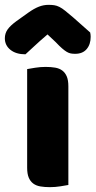

<svg xmlns="http://www.w3.org/2000/svg" viewBox="-56 -764 394 792"><path d="M226 -1Q215 1 193.5 4.5Q172 8 150 8Q128 8 110.5 5Q93 2 81 -7Q69 -16 62.5 -31.5Q56 -47 56 -72V-479Q67 -481 88.5 -484.5Q110 -488 132 -488Q154 -488 171.5 -485Q189 -482 201 -473Q213 -464 219.5 -448.5Q226 -433 226 -408ZM140 -622Q106 -593 87 -575Q68 -557 49 -540Q10 -540 -13 -558.5Q-36 -577 -36 -606Q-36 -626 -25 -642Q-14 -658 12 -677L61 -712Q85 -729 104.5 -736.5Q124 -744 144 -744Q157 -744 167.5 -742.5Q178 -741 189 -735.5Q200 -730 213 -719.5Q226 -709 246 -692L316 -630Q317 -625 317.5 -621Q318 -617 318 -612Q318 -581 301.5 -561.5Q285 -542 254 -542Q244 -542 236 -543.5Q228 -545 219.5 -550Q211 -555 200 -564.5Q189 -574 174 -590Z"/></svg>

Font: Baloo Tammudu
Style: Regular
Weight: 400
Designer: Omkar Shende and Ek Type
Foundry: Ek Type
Version: Version 1.007;PS 1.000;hotconv 1.0.88;makeotf.lib2.5.647800